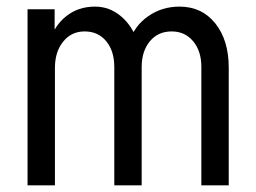

<svg xmlns="http://www.w3.org/2000/svg" viewBox="-20 -555 766 575"><path d="M62.5 0V-527.3H143.6V-467.8H157.2L131.8 -436.5Q143.1 -478.5 178.7 -506.8Q214.4 -535.2 264.6 -535.2Q308.1 -535.2 342.3 -506.3Q376.5 -477.5 391.6 -430.7L360.4 -460H398.4L368.2 -430.7Q382.3 -477.5 423.6 -506.3Q464.8 -535.2 517.6 -535.2Q584.5 -535.2 624.8 -484.9Q665 -434.6 665 -352.5V0H583V-354.5Q583 -402.3 558.3 -431.6Q533.7 -460.9 494.1 -460.9Q453.1 -460.9 428.7 -431.2Q404.3 -401.4 404.3 -354.5V0H322.3V-354.5Q322.3 -402.3 298.1 -431.6Q273.9 -460.9 233.4 -460.9Q193.8 -460.9 169.2 -430.4Q144.5 -399.9 144.5 -351.6V0Z"/></svg>

Font: Reddit Sans Condensed
Style: Regular
Weight: 400
Designer: Stephen Hutchings
Foundry: Reddit
Version: Version 1.014